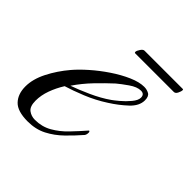

<svg xmlns="http://www.w3.org/2000/svg" viewBox="-133 -511 612 612"><g transform="rotate(45 173.5 -204.5)"><path d="M76 7Q30 7 11 -13Q-8 -33 -8 -67Q-8 -100 10.5 -136.5Q29 -173 57 -206Q74 -226 99 -248Q124 -270 153 -289.5Q182 -309 210.5 -321.5Q239 -334 261 -334Q273 -334 283 -328.5Q293 -323 293 -305Q293 -280 269 -257.5Q245 -235 215 -216Q181 -194 144 -179Q107 -164 80 -156Q65 -132 56 -107Q47 -82 47 -58Q47 -32 59.5 -22.5Q72 -13 89 -13Q120 -13 145.5 -27.5Q171 -42 193 -65Q215 -88 235 -111Q239 -111 239 -105Q239 -96 235 -91Q215 -68 191.5 -45Q168 -22 140 -7.5Q112 7 76 7ZM92 -170Q118 -179 153.5 -195Q189 -211 216 -230Q222 -234 237 -246.5Q252 -259 265 -274.5Q278 -290 278 -302Q278 -318 262 -318Q245 -318 223.5 -303Q202 -288 189 -277Q165 -255 139 -228Q113 -201 92 -170ZM165 -389Q162 -389 162 -393Q162 -398 168 -407Q174 -416 180 -416H353Q355 -416 355 -413Q355 -407 350.5 -398Q346 -389 339 -389Z"/></g></svg>

Font: Luxurious Script
Style: Regular
Weight: 400
Designer: Robert E. Leuschke
Foundry: Robert E. Leuschke
Version: Version 1.010; ttfautohint (v1.8.3)